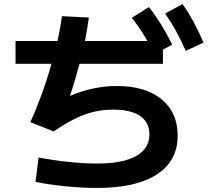

<svg xmlns="http://www.w3.org/2000/svg" viewBox="-20 -875 1040 951"><path d="M57 -672H265Q281 -747 287 -795L420 -788Q415 -748 401 -672H710Q675 -734 633 -787L718 -840Q780 -761 833 -654L787 -629V-559H374Q347 -458 326 -400Q442 -449 560 -449Q700 -449 780 -383.5Q860 -318 860 -203Q860 -78 757 -11Q654 56 460 56Q390 56 307.5 48Q225 40 156 26L171 -95Q243 -81 320 -73Q397 -65 460 -65Q588 -65 654 -102Q720 -139 720 -210Q720 -269 674 -300.5Q628 -332 540 -332Q465 -332 396.5 -306.5Q328 -281 246 -224L130 -270Q156 -325 184.5 -402.5Q213 -480 235 -559H57ZM884 -855Q939 -778 988 -664L900 -623Q856 -725 798 -808Z"/></svg>

Font: Enso
Style: Bold
Weight: 700
Designer: Coji Morishita
Foundry: UNDERFOREST DESIGN
Version: Version 1.000